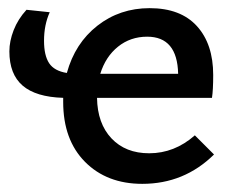

<svg xmlns="http://www.w3.org/2000/svg" viewBox="-20 -445 584 471"><path d="M505 -66Q432 6 329 6Q242 6 188.5 -48Q135 -102 135 -195V-205Q68 -207 35.5 -235Q3 -263 3 -319Q3 -344 13.5 -371Q24 -398 45 -421L102 -415Q88 -384 88 -345Q88 -309 100.5 -290Q113 -271 144 -266Q164 -339 219 -382Q274 -425 347 -425Q423 -425 463 -381Q503 -337 503 -261Q503 -224 500 -205H218Q219 -142 253.5 -105.5Q288 -69 346 -69Q408 -69 458 -113ZM226 -264H417Q415 -355 341 -355Q300 -355 269.5 -330.5Q239 -306 226 -264Z"/></svg>

Font: Ysabeau Infant Semibold
Style: Regular
Weight: 600
Designer: Christian Thalmann (Catharsis Fonts)
Version: Version 0.003